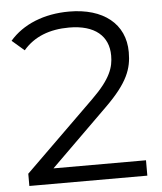

<svg xmlns="http://www.w3.org/2000/svg" viewBox="-51 -751 671 796"><g transform="rotate(-5 284.0 -353.0)"><path d="M530 0V-64H145L383 -298C478 -391 498 -448 498 -517C498 -635 408 -706 266 -706C161 -706 73 -670 18 -606L69 -562C114 -615 179 -640 260 -640C368 -640 424 -590 424 -509C424 -461 410 -414 330 -336L39 -51V0Z"/></g></svg>

Font: Montserrat Z
Style: Regular
Weight: 400
Designer: Julieta Ulanovsky
Foundry: Julieta Ulanovsky
Version: Version 8.000